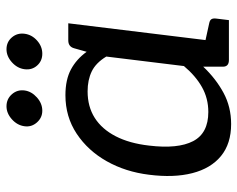

<svg xmlns="http://www.w3.org/2000/svg" viewBox="-92 -650 749 606"><g transform="rotate(-90 283.0 -347.5)"><path d="M194 7Q132 7 93 -25Q54 -57 39 -115.5Q24 -174 34 -252Q43 -326 76.5 -385.5Q110 -445 163.5 -480.5Q217 -516 285 -516Q334 -516 366.5 -498.5Q399 -481 422 -449L433 -488Q438 -507 458 -507H512L450 0H396Q375 0 375 -19V-81Q337 -41 292.5 -17Q248 7 194 7ZM232 -65Q275 -65 310.5 -85Q346 -105 377 -142L407 -387Q387 -420 360 -433Q333 -446 297 -446Q249 -446 213.5 -423.5Q178 -401 155.5 -357.5Q133 -314 126 -252Q115 -161 140 -113Q165 -65 232 -65ZM420 0 440 -78 513 -62Q522 -60 525 -55Q528 -50 527 -41L522 0ZM300 -645Q297 -623 278 -606Q259 -589 236 -589Q214 -589 199 -606Q184 -623 187 -645Q190 -668 209 -685Q228 -702 250 -702Q273 -702 288 -685Q303 -668 300 -645ZM479 -645Q476 -622 457.5 -605.5Q439 -589 416 -589Q393 -589 378.5 -605.5Q364 -622 367 -645Q370 -668 389 -685Q408 -702 430 -702Q453 -702 467.5 -685Q482 -668 479 -645Z"/></g></svg>

Font: Aleo
Style: Italic
Weight: 400
Italic angle: -7°
Designer: Alessio Laiso
Foundry: Alessio Laiso
Version: Version 2.001;gftools[0.9.29]